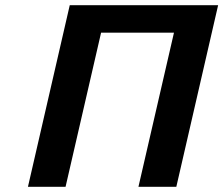

<svg xmlns="http://www.w3.org/2000/svg" viewBox="-20 -715 855 735"><path d="M87 0 247 -695H815L655 0H510L646 -590H367L231 0Z"/></svg>

Font: Coval
Style: ExtraBold Italic
Weight: 800
Foundry: Context Ltd
Version: Version 001.000